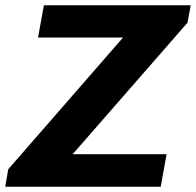

<svg xmlns="http://www.w3.org/2000/svg" viewBox="-37 -706 741 726"><path d="M-17.1 0 -5.9 -65.9 428.2 -564H106.9L128.9 -686H684.1L671.9 -620.1L237.8 -123H592.8L570.8 0Z"/></svg>

Font: Archivo
Style: Bold Italic
Weight: 700
Italic angle: -10°
Designer: Hector Gatti
Foundry: Omnibus-Type
Version: Version 2.001